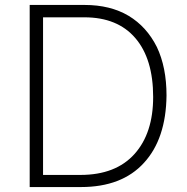

<svg xmlns="http://www.w3.org/2000/svg" viewBox="-20 -752 756 776"><path d="M100 -732H322Q426 -732 500 -688Q573 -644 614 -562Q653 -480 653 -366Q651 -191 562 -94Q473 4 307 4H100ZM524 -130Q599 -214 599 -360Q599 -514 527 -598Q455 -682 321 -682H154V-45H305Q448 -45 524 -130Z"/></svg>

Font: Sinter Light
Style: Regular
Weight: 300
Foundry: Adobe & rsms
Version: Version 1.000